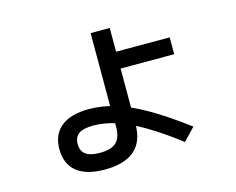

<svg xmlns="http://www.w3.org/2000/svg" viewBox="-96 -778 1192 969"><g transform="rotate(-15 500.0 -294.0)"><path d="M340 48Q244 48 194 7.5Q144 -33 144 -111Q144 -187 194.5 -227.5Q245 -268 340 -268Q409 -268 480 -246Q551 -224 635 -175.5Q719 -127 827 -46L766 18Q673 -53 598 -97Q523 -141 460.5 -161.5Q398 -182 340 -182Q288 -182 264 -165Q240 -148 240 -111Q240 -75 264 -57.5Q288 -40 337 -40Q397 -40 423.5 -65Q450 -90 450 -146V-211H448V-636H548V-512H828V-424H548V-132Q548 -43 496 2.5Q444 48 340 48Z"/></g></svg>

Font: M PLUS 1 Code Medium
Style: Regular
Weight: 500
Designer: Coji Morishita
Foundry: UNDERFOREST DESIGN
Version: Version 1.002